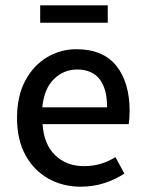

<svg xmlns="http://www.w3.org/2000/svg" viewBox="-20 -684 541 716"><path d="M280.8 12.2Q214.4 12.2 160.6 -17.8Q106.9 -47.9 75.2 -105Q43.5 -162.1 43.5 -243.7Q43.5 -325.7 74.2 -383.1Q105 -440.4 155.5 -470.5Q206.1 -500.5 264.6 -500.5Q364.7 -500.5 414.1 -438.2Q463.4 -376 463.4 -270Q463.4 -255.9 462.4 -242.9Q461.4 -230 460 -221.2H138.7Q143.6 -145.5 185.8 -105Q228 -64.5 293 -64.5Q326.2 -64.5 355 -73Q383.8 -81.5 410.6 -98.1L443.8 -36.6Q411.1 -15.1 370.1 -1.5Q329.1 12.2 280.8 12.2ZM137.7 -283.7H379.4Q379.4 -353 351.3 -388.9Q323.2 -424.8 267.1 -424.8Q217.8 -424.8 181.2 -389.2Q144.5 -353.5 137.7 -283.7ZM129.9 -599.1V-664.1H381.8V-599.1Z"/></svg>

Font: Varta Light SemiBold
Style: Regular
Weight: 600
Version: Version 1.004